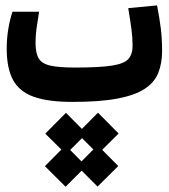

<svg xmlns="http://www.w3.org/2000/svg" viewBox="-20 -374 626 712"><path d="M248.5 3.9Q158.7 3.9 105.2 -15.1Q51.8 -34.2 28.3 -77.6Q4.9 -121.1 4.9 -194.3Q4.9 -231.9 11 -267.8Q17.1 -303.7 26.4 -330.6H125Q118.7 -292 115.2 -267.1Q111.8 -242.2 111.8 -214.4Q111.8 -177.2 123.5 -157.5Q135.3 -137.7 167 -130.6Q198.7 -123.5 258.3 -123.5Q348.6 -123.5 394.5 -130.6Q440.4 -137.7 456.1 -155.3Q471.7 -172.9 471.7 -204.6Q471.7 -234.9 467.5 -265.6Q463.4 -296.4 455.6 -343.8L562.5 -354Q571.8 -305.2 576.4 -268.1Q581.1 -231 581.1 -185.1Q581.1 -139.6 567.1 -104.2Q553.2 -68.8 517.1 -44.9Q481 -21 416 -8.5Q351.1 3.9 248.5 3.9ZM223.1 318.4 146.5 242.2 207.5 180.7 147.9 121.6 224.6 44.4 283.7 104 343.3 43.9 419.9 121.1 358.9 181.6 418.5 241.7 341.8 317.9 282.7 258.8ZM282.2 224.6 326.2 180.2 284.2 138.2 240.2 182.1Z"/></svg>

Font: Cascadia Code SemiBold
Style: Regular
Weight: 600
Monospace: yes
Designer: Aaron Bell
Foundry: Saja Typeworks
Version: Version 2404.023; ttfautohint (v1.8.4)